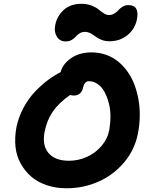

<svg xmlns="http://www.w3.org/2000/svg" viewBox="-20 -1030 782 1019"><path d="M329.1 -810.1Q297.4 -810.1 281.7 -835.4Q266.1 -860.8 272.9 -896Q282.2 -944.3 317.9 -977.1Q353.5 -1009.8 413.1 -1009.8Q441.9 -1009.8 465.8 -1000.5Q489.7 -991.2 502.9 -980Q516.1 -968.8 530.8 -959.5Q545.4 -950.2 558.1 -950.2Q574.2 -950.2 587.4 -958.5Q600.6 -966.8 608.9 -976.6Q617.2 -986.3 630.9 -994.6Q644.5 -1002.9 661.1 -1002.9Q721.2 -1002.9 707 -928.2Q696.3 -875.5 656.2 -843.3Q616.2 -811 561 -811Q537.6 -811 518.1 -818.8Q498.5 -826.7 487.1 -835.9Q475.6 -845.2 460.7 -853Q445.8 -860.8 431.2 -860.8Q415 -860.8 402.1 -852.8Q389.2 -844.7 381.8 -835.4Q374.5 -826.2 360.6 -818.1Q346.7 -810.1 329.1 -810.1ZM333 -30.8Q276.4 -30.8 228 -47.1Q179.7 -63.5 146 -92.5Q112.3 -121.6 89.8 -162.1Q67.4 -202.6 62.3 -250.7Q57.1 -298.8 66.9 -353Q77.6 -407.2 104.2 -457Q130.9 -506.8 165.3 -543Q199.7 -579.1 233.9 -604.7Q268.1 -630.4 301.8 -647Q313 -690.9 357.4 -721.4Q401.9 -752 465.8 -752Q506.8 -752 543.2 -739Q579.6 -726.1 607.7 -702.9Q635.7 -679.7 658 -648.2Q680.2 -616.7 694.3 -578.4Q708.5 -540 715.6 -497.8Q722.7 -455.6 721.7 -410.4Q720.7 -365.2 711.9 -320.8Q694.8 -234.4 638.4 -167.7Q582 -101.1 502.4 -65.9Q422.9 -30.8 333 -30.8ZM216.8 -331.1Q202.6 -258.8 237.5 -217.8Q272.5 -176.8 346.2 -176.8Q395 -176.8 440.2 -196.8Q485.4 -216.8 518.1 -254.6Q550.8 -292.5 560.1 -340.8Q566.4 -378.4 566.2 -415Q565.9 -451.7 556.9 -484.9Q547.9 -518.1 533.9 -543.5Q520 -568.8 498.3 -584Q476.6 -599.1 451.2 -599.1Q429.2 -599.1 420.9 -565.9Q417.5 -545.4 404.3 -534.2Q391.1 -522.9 372.1 -522.9Q360.8 -522.9 352.1 -525.9Q292.5 -484.4 260.7 -438.5Q229 -392.6 216.8 -331.1Z"/></svg>

Font: Shantell Sans Bouncy
Style: Bold Italic
Weight: 700
Italic angle: -11.31°
Designer: Stephen Nixon, Anya Danilova, Shantell Martin
Foundry: Arrow Type
Version: Version 1.006;[9816181b4]